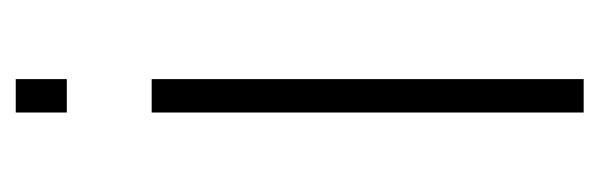

<svg xmlns="http://www.w3.org/2000/svg" viewBox="-285 -495 780 250"><g transform="rotate(-90 105.0 -370.0)"><path d="M127 -739.5V-673H83.5V-739.5ZM127 -562.5V0H83.5V-562.5Z"/></g></svg>

Font: Russisch Sans ExtraLight
Style: Regular
Weight: 200
Width: 4
Designer: Michael Sharanda (font) & Cristiano Sobral (main changes)
Foundry: Michael Sharanda
Version: Version 2.00;September 8, 2020;FontCreator 13.0.0.2681 64-bi